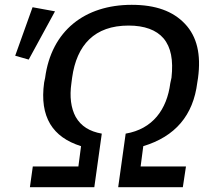

<svg xmlns="http://www.w3.org/2000/svg" viewBox="-20 -776 883 796"><path d="M104 0H371L402 -222C351 -231 316 -253 294 -291C274 -328 268 -375 276 -431L279 -454C298 -590 372 -670 513 -670C579 -670 628 -652 658 -617C689 -580 699 -527 691 -454L686 -431C672 -322 613 -241 501 -222L470 0H738L751 -86H563L574 -170C706 -210 781 -297 798 -434L801 -453C814 -550 797 -624 747 -677C697 -730 625 -756 526 -756C332 -756 193 -649 167 -453L163 -434C153 -362 162 -306 188 -262C214 -219 256 -189 316 -170L305 -86H116ZM99 -529 208 -729 115 -746 43 -545Z"/></svg>

Font: Cheyenne Sans Medium
Style: Italic
Weight: 500
Italic angle: -8.13011°
Designer: The Public Sans project authors (U.S. Web Design System), Libre Franklin designed by Pablo Impallari and Rodrigo Fuenzal
Foundry: The Cheyenne Sans Project Authors
Version: Version 2.007